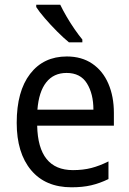

<svg xmlns="http://www.w3.org/2000/svg" viewBox="-20 -786 550 816"><path d="M264 -546Q327 -546 372 -515.5Q417 -485 440.5 -430.5Q464 -376 464 -306V-252H138Q142 -63 290 -63Q333 -63 368 -72Q403 -81 441 -100V-25Q404 -7 367.5 1.5Q331 10 284 10Q173 10 112 -63Q51 -136 51 -264Q51 -398 108 -472Q165 -546 264 -546ZM263 -476Q208 -476 176.5 -436Q145 -396 139 -320H377Q377 -387 349.5 -431.5Q322 -476 263 -476ZM236 -766Q247 -743 263 -715.5Q279 -688 297 -662Q315 -636 330 -618V-606H273Q251 -624 223 -652Q195 -680 170.5 -708.5Q146 -737 134 -756V-766Z"/></svg>

Font: Noto Sans Thai SemCond
Style: Regular
Weight: 400
Width: 4
Designer: Monotype Design Team
Foundry: Monotype Imaging Inc.
Version: Version 2.002; ttfautohint (v1.8.4.7-5d5b)